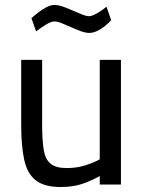

<svg xmlns="http://www.w3.org/2000/svg" viewBox="-20 -740 574 770"><path d="M223 10Q159 10 124.5 -16Q90 -42 77.5 -97.5Q65 -153 65 -239V-500H149V-240Q149 -176 155.5 -138Q162 -100 183.5 -83Q205 -66 247 -66Q289 -66 324 -77.5Q359 -89 380 -101V-500H465V0H380V-34Q348 -16 311 -3Q274 10 223 10ZM338 -608Q323 -608 304 -615Q285 -622 265 -631Q245 -640 227.5 -647Q210 -654 198 -654Q185 -654 163 -640.5Q141 -627 125 -614L106 -667Q118 -678 133.5 -690Q149 -702 166 -711Q183 -720 198 -720Q215 -720 234 -713Q253 -706 272.5 -697.5Q292 -689 309 -682Q326 -675 337 -675Q349 -675 370.5 -687.5Q392 -700 407 -713L426 -659Q416 -648 401.5 -636Q387 -624 370 -616Q353 -608 338 -608Z"/></svg>

Font: Cairo Play Medium
Style: Regular
Weight: 500
Version: Version 3.119